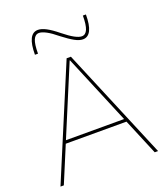

<svg xmlns="http://www.w3.org/2000/svg" viewBox="-168 -1069 1021 1183"><g transform="rotate(-20 342.0 -477.5)"><path d="M22 0 328 -730H356L662 0H640L343 -711H341L44 0ZM132 -237V-257H552V-237ZM463 -805Q440 -805 410 -821.5Q380 -838 336 -872Q296 -905 267.5 -920Q239 -935 221 -935Q196 -935 184 -907Q172 -879 172 -817H152Q152 -955 221 -955Q244 -955 274.5 -939Q305 -923 348 -888Q389 -855 417 -840Q445 -825 463 -825Q488 -825 500 -853.5Q512 -882 512 -943H532Q532 -805 463 -805Z"/></g></svg>

Font: M PLUS 2 Thin Thin
Style: Regular
Weight: 250
Version: Version 1.001